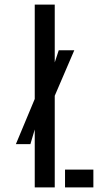

<svg xmlns="http://www.w3.org/2000/svg" viewBox="-20 -820 440 840"><path d="M49.5 -189.5 132 -387V-800H219.5V-547L237 -600H305L219.5 -401V0H132V-253.5L113 -189.5ZM264.5 0V-78H388.5V0Z"/></svg>

Font: Big Shoulders Stencil Display Thin SemiBold
Style: Regular
Weight: 600
Version: Version 2.001